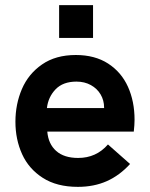

<svg xmlns="http://www.w3.org/2000/svg" viewBox="-20 -717 583 747"><path d="M40 -243.5Q40 -311.5 65.2 -370.5Q90.5 -429.5 143.5 -466.2Q196.5 -503 275 -503Q349 -503 400.5 -469.8Q452 -436.5 477.8 -379.5Q503.5 -322.5 503.5 -251Q503.5 -232 500.5 -205H164Q168 -157 198.5 -129.8Q229 -102.5 284 -102.5Q354.5 -102.5 400 -155L486 -79Q445.5 -34.5 395.5 -12.2Q345.5 10 283 10Q201 10 146.5 -25Q92 -60 66 -117.2Q40 -174.5 40 -243.5ZM385 -296.5V-298.5Q385 -326.5 371.5 -349.5Q358 -372.5 333.5 -386Q309 -399.5 277.5 -399.5Q225 -399.5 196.2 -369.5Q167.5 -339.5 162.5 -296.5ZM210 -697H342V-569.5H210Z"/></svg>

Font: HK Grotesk
Style: Bold
Weight: 700
Designer: Alfredo Marco Pradil
Foundry: Hanken Design Co.
Version: Version 3.001